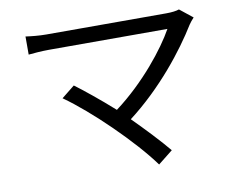

<svg xmlns="http://www.w3.org/2000/svg" viewBox="-79 -789 1158 939"><g transform="rotate(-10 500.0 -320.0)"><path d="M865 -685C851 -680 829 -677 801 -677H205C170 -677 131 -681 103 -685V-595C123 -597 166 -601 205 -601H793C743 -511 628 -364 481 -254C413 -315 331 -381 294 -408L229 -356C356 -267 546 -82 638 45L711 -13C671 -62 600 -137 540 -197C705 -323 832 -486 904 -603C910 -612 919 -623 929 -634Z"/></g></svg>

Font: Noto Sans KR Regular
Style: Regular
Weight: 400
Designer: Ryoko NISHIZUKA  (kana & ideographs); Paul D. Hunt (Latin, Greek & Cyrillic); Wenlong ZHANG  (bopomofo); Sandoll Communi
Foundry: Adobe Systems Incorporated
Version: Version 1.004;PS 1.004;hotconv 1.0.82;makeotf.lib2.5.63406